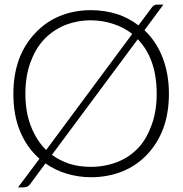

<svg xmlns="http://www.w3.org/2000/svg" viewBox="-20 -760 795 832"><path d="M712 -354C712 -413 702 -466 684 -512C666 -558 640 -597 606 -629L688 -740H661C654 -740 649 -738 646 -736C643 -734 640 -730 636 -725L580 -650C552 -671 522 -688 487 -699C452 -710 414 -716 374 -716C324 -716 279 -707 238 -690C197 -673 162 -648 132 -616C102 -584 78 -546 62 -502C46 -458 38 -408 38 -354C38 -293 47 -239 67 -191C87 -143 115 -104 151 -72L58 52H80C86 52 92 51 97 49C102 47 108 42 112 36L177 -52C204 -33 234 -18 267 -8C300 2 336 8 374 8C424 8 471 -1 512 -18C553 -35 588 -59 618 -91C648 -123 672 -161 688 -205C704 -249 712 -299 712 -354ZM90 -354C90 -403 97 -448 111 -487C125 -526 144 -560 169 -587C194 -614 224 -635 259 -650C294 -664 332 -672 374 -672C409 -672 442 -666 472 -656C502 -646 529 -632 553 -613L180 -110C152 -137 130 -172 114 -213C98 -254 90 -301 90 -354ZM659 -354C659 -304 652 -260 638 -221C624 -182 606 -148 581 -121C556 -94 526 -73 491 -59C456 -45 417 -37 374 -37C341 -37 310 -41 282 -50C254 -59 228 -72 205 -89L577 -590C603 -563 624 -530 638 -490C652 -450 659 -405 659 -354Z"/></svg>

Font: SVN-Aleo
Style: Light
Weight: 300
Designer: Alessio Laiso
Version: Version 1.2.2